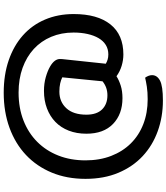

<svg xmlns="http://www.w3.org/2000/svg" viewBox="50 -746 918 1059"><g transform="rotate(-90 509.5 -216.0)"><path d="M688 -92Q698 -86 710.5 -82Q723 -78 739 -78Q769 -78 791.5 -92Q814 -106 829 -131.5Q844 -157 852 -192.5Q860 -228 860 -270Q860 -337 836.5 -393Q813 -449 769.5 -489Q726 -529 665 -551Q604 -573 529 -573Q444 -573 375 -546Q306 -519 257 -470Q208 -421 181.5 -353.5Q155 -286 155 -204Q155 -126 179.5 -62.5Q204 1 248.5 46Q293 91 355 115Q417 139 492 139Q532 139 561 134.5Q590 130 611 125Q617 133 621 143Q625 153 625 163Q625 191 595 207Q565 223 485 223Q395 223 316 194.5Q237 166 178.5 111.5Q120 57 86.5 -22.5Q53 -102 53 -204Q53 -307 87.5 -390Q122 -473 184.5 -532Q247 -591 334.5 -623Q422 -655 528 -655Q627 -655 707 -627.5Q787 -600 844 -549.5Q901 -499 931.5 -427.5Q962 -356 962 -269Q962 -138 905 -66.5Q848 5 739 5Q708 5 676.5 -4.5Q645 -14 619 -33Q597 -19 567 -9.5Q537 0 498 0Q410 0 356 -52Q302 -104 302 -199Q302 -253 319 -296.5Q336 -340 367 -370Q398 -400 441.5 -416.5Q485 -433 538 -433Q579 -433 614 -423Q649 -413 673 -399Q714 -375 714 -345Q714 -339 713.5 -332Q713 -325 712 -318ZM407 -199Q407 -142 436 -112.5Q465 -83 514 -83Q558 -83 591 -110L613 -332Q599 -339 579.5 -343.5Q560 -348 534 -348Q478 -348 442.5 -309.5Q407 -271 407 -199Z"/></g></svg>

Font: Baloo Chettan 2 Medium
Style: Regular
Weight: 500
Designer: Maithili Shingre, Unnati Kotecha and Ek Type
Foundry: Ek Type
Version: Version 1.640;hotconv 1.0.111;makeotfexe 2.5.65597; ttfautoh